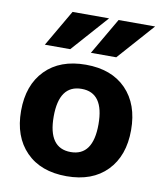

<svg xmlns="http://www.w3.org/2000/svg" viewBox="-86 -837 774 916"><g transform="rotate(10 301.0 -378.5)"><path d="M414 -767H591L434 -590H311ZM191 -767H368L211 -590H88ZM102 -457.5Q173 -530 298 -530Q423 -530 493.5 -457.5Q564 -385 564 -260Q564 -135 493.5 -62.5Q423 10 298 10Q173 10 102 -62.5Q31 -135 31 -260Q31 -385 102 -457.5ZM298 -107Q406 -107 406 -260Q406 -413 298 -413Q189 -413 189 -260Q189 -107 298 -107Z"/></g></svg>

Font: Mplus 1p ExtraBold
Style: Regular
Weight: 800
Version: Version 1.061